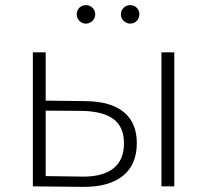

<svg xmlns="http://www.w3.org/2000/svg" viewBox="-20 -726 806 748"><path d="M314 -332Q411 -331 462 -289.5Q513 -248 513 -168Q513 -85 459.5 -41.5Q406 2 308 2Q305 2 303 2L108 0V-522H158V-334ZM609 -522H659V0H609ZM301 -38Q303 -38 306 -38Q382 -38 422.5 -70.5Q463 -103 463 -168Q463 -231 423 -261.5Q383 -292 301 -294L158 -295V-40ZM315 -634Q300 -634 289.5 -644.5Q279 -655 279 -670Q279 -686 289.5 -696Q300 -706 315 -706Q330 -706 340.5 -695.5Q351 -685 351 -670Q351 -655 340 -644.5Q329 -634 315 -634ZM487 -634Q473 -634 462 -644.5Q451 -655 451 -670Q451 -685 461.5 -695.5Q472 -706 487 -706Q502 -706 512.5 -696Q523 -686 523 -670Q523 -655 512.5 -644.5Q502 -634 487 -634Z"/></svg>

Font: Hilab Light
Style: Regular
Weight: 300
Designer: Cristianderson Lima
Foundry: Cristianderson
Version: Version 1.0